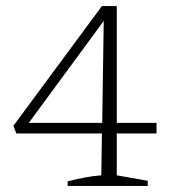

<svg xmlns="http://www.w3.org/2000/svg" viewBox="-20 -613 571 633"><path d="M203 0V-15Q233 -23 260.5 -28Q288 -33 314 -35L316 -173H34L24 -198L316 -593H365V-208H496V-173H365V-35L467 -17V0ZM75 -208H317L322 -544Z"/></svg>

Font: Piazzolla SC ExtraLight
Style: Regular
Weight: 200
Designer: Juan Pablo del Peral
Foundry: Huerta Tipografica
Version: Version 1.330